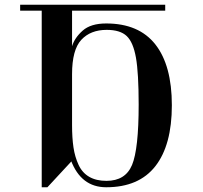

<svg xmlns="http://www.w3.org/2000/svg" viewBox="-20 -770 855 810"><path d="M677 -750H271V-725H677ZM429 -7Q386 -7 356.5 -24Q327 -41 311.5 -74.5Q296 -108 290 -148Q284 -188 284 -242V-457Q284 -560 323 -602Q362 -644 430 -644Q487 -644 514.5 -618Q542 -592 553.5 -527Q565 -462 565 -329Q565 -141 537 -74Q509 -7 429 -7ZM279 -94Q322 20 428 20Q566 20 635.5 -69Q705 -158 705 -326Q705 -494 635.5 -582.5Q566 -671 428 -671Q363 -671 329 -641Q295 -611 284 -575V-750H65V-725H156V20H180L294 -103Z"/></svg>

Font: Solide Mirage
Style: Etroit
Weight: 400
Designer: Jérémy Landes
Foundry: Velvetyne Type Foundry
Version: Version 1.1